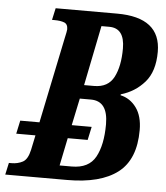

<svg xmlns="http://www.w3.org/2000/svg" viewBox="-71 -760 696 806"><g transform="rotate(5 277.5 -357.0)"><path d="M-19 0 -8 -50H3Q29 -50 50 -61Q71 -72 80 -113L93 -175H12L24 -231H105L180 -593Q183 -607 185 -616.5Q187 -626 187 -630Q187 -652 171.5 -658Q156 -664 130 -664H120L131 -714H390Q574 -714 574 -569Q574 -486 534 -440.5Q494 -395 435 -378L434 -374Q475 -365 501 -329.5Q527 -294 527 -235Q527 -111 454.5 -55.5Q382 0 242 0ZM320 -403Q379 -403 403 -449Q427 -495 427 -570Q427 -656 362 -656H329L278 -403ZM256 -58Q328 -58 356 -109Q384 -160 384 -247Q384 -345 312 -345H265L241 -231H325L313 -175H229L205 -58Z"/></g></svg>

Font: Noto Serif ExtraCondensed
Style: Bold Italic
Weight: 700
Width: 2
Italic angle: -12°
Designer: Monotype Design Team
Foundry: Monotype Imaging Inc.
Version: Version 2.013; ttfautohint (v1.8.4.7-5d5b)